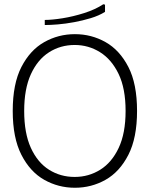

<svg xmlns="http://www.w3.org/2000/svg" viewBox="-20 -873 706 905"><path d="M40 -350Q40 -478 81 -557.5Q122 -637 188.5 -674.5Q255 -712 333 -712Q411 -712 477.5 -674.5Q544 -637 585 -557.5Q626 -478 626 -350Q626 -223 585 -143Q544 -63 477.5 -25.5Q411 12 333 12Q255 12 188.5 -25.5Q122 -63 81 -143Q40 -223 40 -350ZM94 -350Q94 -245 125.5 -176Q157 -107 211 -73Q265 -39 332 -39Q398 -39 452.5 -73Q507 -107 539.5 -176Q572 -245 572 -350Q572 -456 539 -524.5Q506 -593 451.5 -627Q397 -661 332 -661Q265 -661 211 -626.5Q157 -592 125.5 -523Q94 -454 94 -350ZM467 -853 475 -851V-817Q446 -799 408 -787.5Q370 -776 329.5 -768.5Q289 -761 253 -758Q217 -755 191 -755V-779Q225 -779 275 -787Q325 -795 377 -811.5Q429 -828 467 -853Z"/></svg>

Font: Phudu Light Light
Style: Regular
Weight: 300
Version: Version 1.005;gftools[0.9.23]